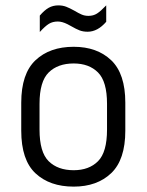

<svg xmlns="http://www.w3.org/2000/svg" viewBox="-20 -688 545 714"><path d="M59 -202V-306Q59 -414 112 -464Q165 -514 254 -514Q341 -514 393.5 -464Q446 -414 446 -306V-202Q446 -94 393.5 -44Q341 6 254 6Q165 6 112 -43.5Q59 -93 59 -202ZM378 -206V-302Q378 -385 344.5 -418.5Q311 -452 254 -452Q195 -452 161 -418.5Q127 -385 127 -302V-206Q127 -122 161 -88.5Q195 -55 254 -55Q311 -55 344.5 -88.5Q378 -122 378 -206ZM128 -630Q145 -650 161 -659Q177 -668 197 -668Q213 -668 226 -663Q239 -658 257 -648Q272 -639 283.5 -634Q295 -629 309 -629Q327 -629 340.5 -637.5Q354 -646 375 -668V-607Q343 -570 306 -570Q289 -570 276 -575Q263 -580 244 -591Q241 -593 231 -598Q221 -603 212 -605.5Q203 -608 195 -608Q176 -608 162 -599.5Q148 -591 128 -569Z"/></svg>

Font: D-DIN
Style: Regular
Weight: 400
Designer: Charles Nix
Foundry: Datto Inc.
Version: Version 1.00